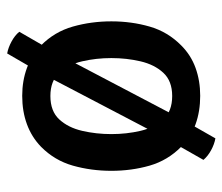

<svg xmlns="http://www.w3.org/2000/svg" viewBox="-64 -528 650 562"><g transform="rotate(90 261.0 -247.0)"><path d="M480 -248Q480 -189 464.8 -135.2Q449.5 -81.5 409.5 -42Q381 -14.5 343.5 -0.8Q306 13 260.5 13Q216.5 13 179 -0.8Q141.5 -14.5 113 -42Q73 -81.5 57.8 -135.2Q42.5 -189 42.5 -248Q42.5 -307 57.8 -360Q73 -413 113 -452.5Q141.5 -481 179 -494.5Q216.5 -508 260.5 -508Q306 -508 343.5 -494.5Q381 -481 409.5 -452.5Q449.5 -413 464.8 -360Q480 -307 480 -248ZM150 -248Q150 -203.5 159.5 -162.5Q169 -121.5 193 -95.5Q217 -69.5 261 -69.5Q305.5 -69.5 329.5 -95.5Q353.5 -121.5 363 -162.5Q372.5 -203.5 372.5 -248Q372.5 -292.5 363 -333.2Q353.5 -374 329.5 -400Q305.5 -426 261 -426Q217 -426 193 -400Q169 -374 159.5 -333.2Q150 -292.5 150 -248ZM328.5 -453.5 385 -552.5Q402 -549.5 419.5 -540Q437 -530.5 448 -517.5L381 -399.5L195 -44L136.5 57Q119.5 54 101.5 44.2Q83.5 34.5 73 21.5L141 -96.5Z"/></g></svg>

Font: Signika Light Medium
Style: Regular
Weight: 500
Version: Version 2.003;gftools[0.9.32]